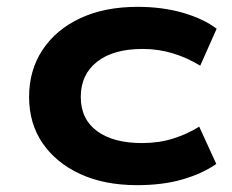

<svg xmlns="http://www.w3.org/2000/svg" viewBox="-20 -531 678 561"><path d="M381 10Q285 10 214.5 -22.5Q144 -55 104.5 -112.5Q65 -170 65 -248Q65 -326 104.5 -385.5Q144 -445 215 -478Q286 -511 382 -511Q455 -511 515 -493.5Q575 -476 613 -447L565 -339Q528 -362 485.5 -375Q443 -388 397 -388Q311 -388 263.5 -350.5Q216 -313 216 -248Q216 -183 263.5 -148Q311 -113 395 -113Q444 -113 485.5 -126Q527 -139 562 -161L612 -52Q572 -24 514 -7Q456 10 381 10Z"/></svg>

Font: Nunito Sans 7pt Expanded
Style: Bold
Weight: 700
Width: 7
Designer: Vernon Adams
Foundry: Vernon Adams
Version: Version 3.101;gftools[0.9.27]